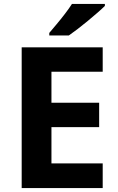

<svg xmlns="http://www.w3.org/2000/svg" viewBox="-20 -954 600 974"><path d="M501 0H90V-714H501V-590H241V-433H483V-309H241V-125H501ZM512 -924Q498 -910 475 -890Q452 -870 425.5 -848Q399 -826 373.5 -806.5Q348 -787 329 -774H230V-787Q246 -806 267.5 -831.5Q289 -857 310 -884.5Q331 -912 345 -934H512Z"/></svg>

Font: Noto Sans Javanese
Style: Regular
Weight: 400
Designer: Monotype Design Team
Foundry: Monotype Imaging Inc.
Version: Version 2.004